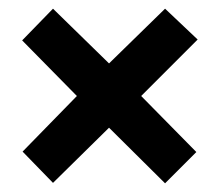

<svg xmlns="http://www.w3.org/2000/svg" viewBox="-20 -574 504 442"><path d="M360 -554 435 -483 305 -353 432 -224 360 -152 231 -280 102 -153 32 -225 157 -353 31 -481 102 -554 231 -428Z"/></svg>

Font: Noto Sans Gujarati ExtraCondensed
Style: Bold
Weight: 700
Width: 2
Designer: Jelle Bosma - Monotype Design Team, Universal Thirst
Foundry: Monotype Imaging Inc.
Version: Version 2.106; ttfautohint (v1.8.4.7-5d5b)